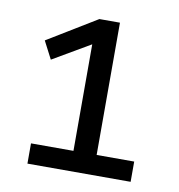

<svg xmlns="http://www.w3.org/2000/svg" viewBox="-61 -761 541 579"><g transform="rotate(10 210.0 -471.5)"><path d="M60 -238V-300H190V-640L217 -642L75 -559L47 -613L198 -705H261V-300H376V-238Z"/></g></svg>

Font: Nunito Sans 7pt Condensed Medium
Style: Regular
Weight: 500
Width: 3
Designer: Vernon Adams
Foundry: Vernon Adams
Version: Version 3.101;gftools[0.9.27]